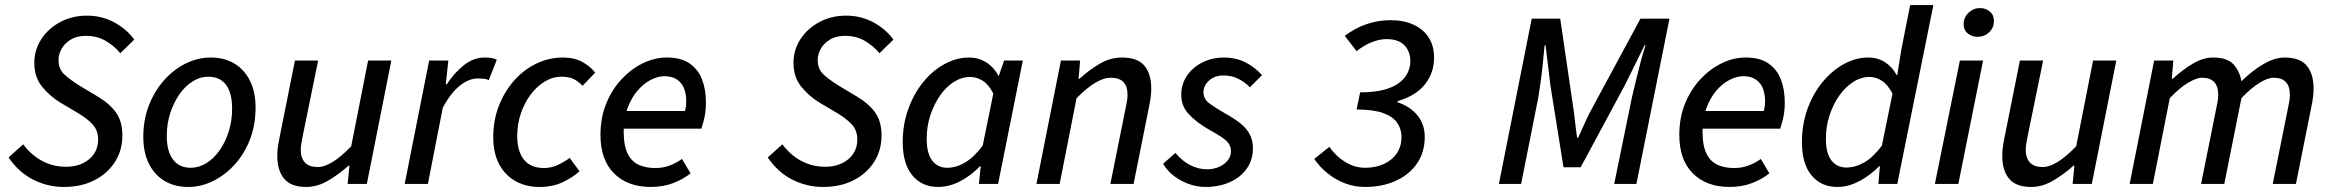

<svg xmlns="http://www.w3.org/2000/svg" viewBox="-20 -729 9240 761"><path d="M233 12Q169 12 111.5 -17Q54 -46 14 -105L72 -157Q102 -116 145.5 -92Q189 -68 243 -68Q279 -68 307.5 -81.5Q336 -95 352.5 -119Q369 -143 369 -176Q369 -212 347.5 -235.5Q326 -259 289 -281L218 -323Q176 -349 146 -386.5Q116 -424 116 -480Q116 -531 143.5 -573.5Q171 -616 218.5 -641.5Q266 -667 325 -667Q383 -667 432.5 -640.5Q482 -614 512 -572L457 -518Q432 -548 398 -567.5Q364 -587 321 -587Q286 -587 262 -573Q238 -559 225 -537Q212 -515 212 -491Q212 -455 235.5 -433.5Q259 -412 296 -389L368 -346Q416 -317 440.5 -282Q465 -247 465 -192Q465 -133 435.5 -87Q406 -41 354 -14.5Q302 12 233 12Z M727 12Q672 12 632 -12Q592 -36 570 -80.5Q548 -125 548 -186Q548 -256 571 -313.5Q594 -371 632 -413Q670 -455 717.5 -478Q765 -501 815 -501Q869 -501 909 -477Q949 -453 971 -408.5Q993 -364 993 -303Q993 -233 970.5 -175.5Q948 -118 909.5 -76Q871 -34 823.5 -11Q776 12 727 12ZM736 -64Q768 -64 797.5 -82Q827 -100 850 -132.5Q873 -165 886.5 -207.5Q900 -250 900 -299Q900 -360 876 -392.5Q852 -425 805 -425Q774 -425 744.5 -407Q715 -389 692 -356.5Q669 -324 655 -281.5Q641 -239 641 -190Q641 -130 665.5 -97Q690 -64 736 -64Z M1194 12Q1133 12 1106 -21Q1079 -54 1079 -110Q1079 -128 1081 -143.5Q1083 -159 1087 -179L1149 -489H1241L1180 -191Q1177 -173 1174.5 -160.5Q1172 -148 1172 -136Q1172 -103 1188.5 -85Q1205 -67 1240 -67Q1266 -67 1298.5 -87Q1331 -107 1372 -149L1439 -489H1531L1434 0H1358L1365 -72H1361Q1323 -38 1280.5 -13Q1238 12 1194 12Z M1584 0 1681 -489H1757L1747 -395H1751Q1780 -440 1818.5 -470.5Q1857 -501 1901 -501Q1916 -501 1928 -499Q1940 -497 1949 -492L1917 -411Q1909 -416 1897.5 -417Q1886 -418 1873 -418Q1838 -418 1802 -389Q1766 -360 1735 -302L1676 0Z M2118 12Q2065 12 2023.5 -11Q1982 -34 1958.5 -78Q1935 -122 1935 -186Q1935 -253 1957.5 -310Q1980 -367 2018 -410Q2056 -453 2106 -477Q2156 -501 2211 -501Q2257 -501 2289 -483Q2321 -465 2339 -441L2289 -389Q2272 -407 2253 -416Q2234 -425 2206 -425Q2171 -425 2139.5 -406Q2108 -387 2083.5 -354.5Q2059 -322 2044.5 -279.5Q2030 -237 2030 -190Q2030 -130 2056.5 -96.5Q2083 -63 2136 -63Q2165 -63 2191.5 -75.5Q2218 -88 2238 -103L2277 -50Q2249 -25 2209.5 -6.5Q2170 12 2118 12Z M2559 12Q2468 12 2414 -41.5Q2360 -95 2360 -194Q2360 -263 2383 -319Q2406 -375 2444 -415.5Q2482 -456 2528.5 -478.5Q2575 -501 2623 -501Q2680 -501 2714 -477Q2748 -453 2763 -413Q2778 -373 2778 -322Q2778 -301 2775.5 -282.5Q2773 -264 2768.5 -248Q2764 -232 2760 -219H2428L2436 -289H2695Q2698 -301 2699 -309Q2700 -317 2700 -328Q2700 -354 2692 -376.5Q2684 -399 2664.5 -413Q2645 -427 2613 -427Q2588 -427 2559.5 -412.5Q2531 -398 2507 -370Q2483 -342 2467.5 -301Q2452 -260 2452 -209Q2452 -151 2468 -119.5Q2484 -88 2512 -75.5Q2540 -63 2577 -63Q2608 -63 2634.5 -73Q2661 -83 2683 -99L2717 -42Q2687 -18 2647.5 -3Q2608 12 2559 12Z M3242 12Q3178 12 3120.5 -17Q3063 -46 3023 -105L3081 -157Q3111 -116 3154.5 -92Q3198 -68 3252 -68Q3288 -68 3316.5 -81.5Q3345 -95 3361.5 -119Q3378 -143 3378 -176Q3378 -212 3356.5 -235.5Q3335 -259 3298 -281L3227 -323Q3185 -349 3155 -386.5Q3125 -424 3125 -480Q3125 -531 3152.5 -573.5Q3180 -616 3227.5 -641.5Q3275 -667 3334 -667Q3392 -667 3441.5 -640.5Q3491 -614 3521 -572L3466 -518Q3441 -548 3407 -567.5Q3373 -587 3330 -587Q3295 -587 3271 -573Q3247 -559 3234 -537Q3221 -515 3221 -491Q3221 -455 3244.5 -433.5Q3268 -412 3305 -389L3377 -346Q3425 -317 3449.5 -282Q3474 -247 3474 -192Q3474 -133 3444.5 -87Q3415 -41 3363 -14.5Q3311 12 3242 12Z M3698 12Q3634 12 3596 -34Q3558 -80 3558 -166Q3558 -236 3580 -297Q3602 -358 3639 -403.5Q3676 -449 3723.5 -475Q3771 -501 3821 -501Q3859 -501 3889.5 -481.5Q3920 -462 3937 -429H3939L3960 -489H4034L3936 0H3860L3867 -70H3864Q3829 -33 3785.5 -10.5Q3742 12 3698 12ZM3734 -64Q3770 -64 3806 -85.5Q3842 -107 3875 -152L3917 -358Q3899 -394 3875 -409Q3851 -424 3826 -424Q3792 -424 3761 -404.5Q3730 -385 3706 -350.5Q3682 -316 3667.5 -272Q3653 -228 3653 -179Q3653 -121 3675 -92.5Q3697 -64 3734 -64Z M4088 0 4185 -489H4261L4255 -417H4259Q4297 -452 4339 -476.5Q4381 -501 4427 -501Q4489 -501 4516 -468.5Q4543 -436 4543 -378Q4543 -361 4541 -345.5Q4539 -330 4535 -310L4473 0H4381L4441 -298Q4445 -317 4447 -328.5Q4449 -340 4449 -353Q4449 -387 4432.5 -404Q4416 -421 4382 -421Q4355 -421 4322 -401.5Q4289 -382 4247 -340L4180 0Z M4758 12Q4726 12 4694 1Q4662 -10 4634.5 -30.5Q4607 -51 4590 -80L4639 -123Q4664 -92 4696.5 -75Q4729 -58 4765 -58Q4790 -58 4811.5 -67.5Q4833 -77 4846 -93Q4859 -109 4859 -130Q4859 -147 4850 -160Q4841 -173 4820.5 -186.5Q4800 -200 4764 -220Q4720 -246 4691 -277.5Q4662 -309 4662 -353Q4662 -396 4685 -429.5Q4708 -463 4746.5 -482Q4785 -501 4831 -501Q4878 -501 4916 -482Q4954 -463 4982 -431L4934 -383Q4914 -404 4887.5 -417Q4861 -430 4830 -430Q4795 -430 4772.5 -410Q4750 -390 4750 -363Q4750 -336 4775 -318Q4800 -300 4835 -280Q4873 -259 4897.5 -239Q4922 -219 4934 -195.5Q4946 -172 4946 -142Q4946 -95 4921.5 -60.5Q4897 -26 4854.5 -7Q4812 12 4758 12Z M5391 12Q5348 12 5310.5 -2.5Q5273 -17 5242 -42Q5211 -67 5189 -99L5249 -147Q5265 -124 5286.5 -105.5Q5308 -87 5334 -75.5Q5360 -64 5391 -64Q5433 -64 5466 -79.5Q5499 -95 5517 -122.5Q5535 -150 5535 -185Q5535 -217 5518 -242Q5501 -267 5462 -281Q5423 -295 5357 -295L5371 -363Q5428 -363 5466.5 -373.5Q5505 -384 5527.5 -402Q5550 -420 5560 -442Q5570 -464 5570 -486Q5570 -525 5546.5 -549.5Q5523 -574 5475 -574Q5448 -574 5416.5 -561.5Q5385 -549 5357 -526L5310 -587Q5353 -619 5398.5 -634Q5444 -649 5491 -649Q5545 -649 5584 -630.5Q5623 -612 5643.5 -579Q5664 -546 5664 -501Q5664 -441 5628.5 -395.5Q5593 -350 5519 -328V-324Q5571 -306 5599 -270.5Q5627 -235 5627 -187Q5627 -125 5596 -80.5Q5565 -36 5511.5 -12Q5458 12 5391 12Z M5921 0 6051 -655H6164L6214 -314Q6219 -282 6222.5 -249.5Q6226 -217 6231 -183H6235Q6250 -217 6265 -249.5Q6280 -282 6298 -314L6482 -655H6597L6466 0H6378L6448 -342Q6455 -373 6464 -409.5Q6473 -446 6482.5 -482.5Q6492 -519 6502 -549H6498L6420 -391L6245 -66H6177L6125 -391L6106 -549H6102Q6099 -518 6095.5 -481.5Q6092 -445 6087 -408.5Q6082 -372 6077 -342L6009 0Z M6835 12Q6744 12 6690 -41.5Q6636 -95 6636 -194Q6636 -263 6659 -319Q6682 -375 6720 -415.5Q6758 -456 6804.5 -478.5Q6851 -501 6899 -501Q6956 -501 6990 -477Q7024 -453 7039 -413Q7054 -373 7054 -322Q7054 -301 7051.5 -282.5Q7049 -264 7044.5 -248Q7040 -232 7036 -219H6704L6712 -289H6971Q6974 -301 6975 -309Q6976 -317 6976 -328Q6976 -354 6968 -376.5Q6960 -399 6940.5 -413Q6921 -427 6889 -427Q6864 -427 6835.5 -412.5Q6807 -398 6783 -370Q6759 -342 6743.5 -301Q6728 -260 6728 -209Q6728 -151 6744 -119.5Q6760 -88 6788 -75.5Q6816 -63 6853 -63Q6884 -63 6910.5 -73Q6937 -83 6959 -99L6993 -42Q6963 -18 6923.5 -3Q6884 12 6835 12Z M7262 12Q7198 12 7160 -34Q7122 -80 7122 -166Q7122 -236 7144 -297Q7166 -358 7203.5 -403.5Q7241 -449 7288 -475Q7335 -501 7385 -501Q7423 -501 7452 -482Q7481 -463 7497 -432H7500L7515 -527L7551 -709H7643L7500 0H7425L7431 -70H7428Q7393 -34 7349.5 -11Q7306 12 7262 12ZM7298 -65Q7334 -65 7369.5 -85.5Q7405 -106 7439 -152L7481 -358Q7462 -394 7438.5 -409Q7415 -424 7390 -424Q7356 -424 7325 -404Q7294 -384 7270 -350Q7246 -316 7231.5 -272Q7217 -228 7217 -179Q7217 -121 7239 -93Q7261 -65 7298 -65Z M7649 0 7748 -489H7840L7742 0ZM7818 -583Q7797 -583 7780 -596Q7763 -609 7763 -633Q7763 -660 7782.5 -678.5Q7802 -697 7828 -697Q7850 -697 7866.5 -683.5Q7883 -670 7883 -646Q7883 -619 7864 -601Q7845 -583 7818 -583Z M8031 12Q7970 12 7943 -21Q7916 -54 7916 -110Q7916 -128 7918 -143.5Q7920 -159 7924 -179L7986 -489H8078L8017 -191Q8014 -173 8011.5 -160.5Q8009 -148 8009 -136Q8009 -103 8025.5 -85Q8042 -67 8077 -67Q8103 -67 8135.5 -87Q8168 -107 8209 -149L8276 -489H8368L8271 0H8195L8202 -72H8198Q8160 -38 8117.5 -13Q8075 12 8031 12Z M8421 0 8518 -489H8594L8588 -417H8592Q8630 -452 8671 -476.5Q8712 -501 8751 -501Q8808 -501 8832.5 -474Q8857 -447 8864 -407Q8909 -451 8953 -476Q8997 -501 9035 -501Q9096 -501 9123 -468.5Q9150 -436 9150 -378Q9150 -361 9148 -345.5Q9146 -330 9142 -310L9080 0H8988L9048 -298Q9052 -317 9054 -328.5Q9056 -340 9056 -353Q9056 -387 9040 -404Q9024 -421 8990 -421Q8970 -421 8937 -401.5Q8904 -382 8864 -340L8796 0H8704L8764 -298Q8768 -317 8770 -328.5Q8772 -340 8772 -353Q8772 -387 8756 -404Q8740 -421 8707 -421Q8687 -421 8653.5 -401.5Q8620 -382 8580 -340L8513 0Z"/></svg>

Font: Source Sans 3 Medium
Style: Italic
Weight: 500
Italic angle: -11°
Designer: Paul D. Hunt
Foundry: Adobe
Version: Version 3.052;hotconv 1.1.0;makeotfexe 2.6.0